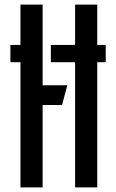

<svg xmlns="http://www.w3.org/2000/svg" viewBox="-20 -820 508 840"><path d="M69.5 0V-548H25.5V-623.5H69.5V-800H166.5V-447H274.5L251.5 -360.5H166.5V0ZM308.5 0V-548H202.5V-623.5H308.5V-800H405.5V-623.5H442.5V-548H405.5V0Z"/></svg>

Font: Big Shoulders Stencil Text SemiBold
Style: Regular
Weight: 600
Designer: Patric King
Foundry: XO Type Co
Version: Version 1.000